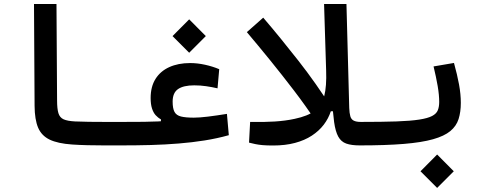

<svg xmlns="http://www.w3.org/2000/svg" viewBox="-20 -713 2384 946"><path d="M580.1 3.4Q534.7 3.4 492.4 3.4Q450.2 3.4 410.9 2.4Q371.6 1.5 335 -1Q264.6 -5.9 224.6 -25.1Q184.6 -44.4 167.7 -84.2Q150.9 -124 150.4 -191.4L147.5 -693.4H258.3L261.2 -218.8Q261.2 -177.2 267.8 -155.5Q274.4 -133.8 293.2 -125.2Q312 -116.7 349.1 -114.7Q381.8 -113.3 418.5 -112.8Q455.1 -112.3 496.8 -112.3Q538.6 -112.3 585.9 -112.3Q601.1 -112.3 607.9 -97.7Q614.7 -83 614.7 -57.1Q614.7 -27.8 606 -12.2Q597.2 3.4 580.1 3.4Z M577.6 3.4 585.9 -112.3Q649.4 -112.3 689.5 -112.8Q729.5 -113.3 758.3 -114.7Q787.1 -116.2 816.4 -118.2L817.9 -87.9L772.9 -102.1V-125Q758.3 -132.8 746.8 -145.5Q735.4 -158.2 728.8 -179Q722.2 -199.7 722.2 -230Q722.2 -285.6 746.1 -324Q770 -362.3 814 -382.3Q857.9 -402.3 917 -402.3Q952.6 -402.3 990.2 -394Q1027.8 -385.7 1060.1 -372.1L1051.8 -277.8Q1023.9 -284.2 995.6 -288.3Q967.3 -292.5 937 -292.5Q884.3 -292.5 857.4 -274.2Q830.6 -255.9 830.6 -212.4Q830.6 -178.7 839.8 -161.6Q849.1 -144.5 872.1 -138.9Q895 -133.3 934.6 -133.3Q962.4 -133.3 1004.4 -138.4Q1046.4 -143.6 1098.1 -151.9L1107.4 -46.9Q1049.8 -30.8 988 -21Q926.3 -11.2 860.4 -5.9Q794.4 -0.5 723.9 1.5Q653.3 3.4 577.6 3.4ZM912.1 -453.1 830.1 -535.2 912.1 -617.7 994.1 -535.2Z M1537.6 -113.8Q1486.3 -191.4 1428.2 -267.3Q1370.1 -343.3 1311.3 -415.8Q1252.4 -488.3 1196.3 -554.7L1276.9 -626Q1361.8 -526.9 1450.4 -413.6Q1539.1 -300.3 1614.3 -180.7Z M1325.7 3.9Q1293.9 3.9 1273.2 2Q1252.4 0 1237.3 -3.2Q1222.2 -6.3 1207 -10.3L1212.4 -112.3Q1279.8 -110.8 1333.5 -114.3Q1387.2 -117.7 1431.6 -127.4Q1496.6 -141.1 1531 -167Q1565.4 -192.9 1577.6 -240.2Q1589.8 -287.6 1586.9 -365.7L1576.7 -693.4H1687L1700.7 -181.2Q1701.7 -155.3 1706.1 -140.1Q1710.4 -125 1722.7 -118.7Q1734.9 -112.3 1757.8 -112.3Q1779.3 -112.3 1788.8 -98.1Q1798.3 -84 1798.3 -57.1Q1798.3 -27.8 1786.1 -12.2Q1773.9 3.4 1752.4 3.4Q1711.4 3.4 1686 -5.6Q1660.6 -14.6 1646.7 -39.8Q1632.8 -64.9 1626.2 -111.8Q1619.6 -158.7 1615.7 -234.4L1653.8 -243.2L1629.9 -165L1609.9 -164.6Q1598.6 -129.4 1575.2 -98.6Q1551.8 -67.9 1516.4 -44.7Q1481 -21.5 1433.3 -8.8Q1385.7 3.9 1325.7 3.9Z M1752 3.4Q1741.2 3.4 1736.8 -12Q1732.4 -27.3 1732.4 -59.6Q1732.4 -89.4 1740.5 -100.8Q1748.5 -112.3 1757.8 -112.3Q1863.3 -112.3 1933.3 -114.7Q2003.4 -117.2 2045.7 -123.8Q2087.9 -130.4 2109.1 -141.6Q2130.4 -152.8 2137.2 -169.9Q2144 -187 2144 -210.9Q2144 -245.1 2136.5 -289.1Q2128.9 -333 2116.2 -385.7L2216.8 -402.8Q2232.9 -344.7 2241.7 -296.9Q2250.5 -249 2250.5 -206.1Q2250.5 -161.1 2239.5 -126.5Q2228.5 -91.8 2198.7 -67.1Q2168.9 -42.5 2113.5 -26.9Q2058.1 -11.2 1969.5 -3.9Q1880.9 3.4 1752 3.4ZM2133.8 212.9 2051.8 130.9 2133.8 48.3 2215.8 130.9Z"/></svg>

Font: Cascadia Mono Medium
Style: Regular
Weight: 500
Monospace: yes
Designer: Aaron Bell
Foundry: Saja Typeworks
Version: Version 2407.024